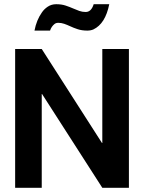

<svg xmlns="http://www.w3.org/2000/svg" viewBox="-20 -893 677 913"><path d="M593 0H466.5L180 -446H178.5V0H52V-660H178.5L465 -213H466.5V-660H593ZM395.5 -747.5Q369.5 -747.5 349.8 -754Q330 -760.5 313 -768.5Q299 -775 285.2 -779.8Q271.5 -784.5 257 -784.5Q246.5 -784.5 239.2 -778.8Q232 -773 226.8 -765.5Q221.5 -758 218 -747.5H144Q153.5 -797.5 179 -833.5Q189.5 -849.5 207 -861.2Q224.5 -873 247.5 -873Q272.5 -873 292 -866.5Q311.5 -860 328.5 -852.5Q343 -846 357.2 -841Q371.5 -836 387.5 -836Q414 -836 425.5 -873H499.5Q481 -780 424 -753Q411 -747.5 395.5 -747.5Z"/></svg>

Font: Lucymar Sans SemiBold
Style: Regular
Weight: 600
Foundry: The League of Moveable Type (original font) / Main changes by Cristiano Sobral with portions from Mirco Monsees
Version: Version 2.001;August 30, 2020;FontCreator 13.0.0.2681 64-bit